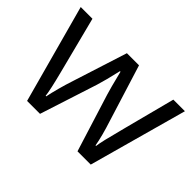

<svg xmlns="http://www.w3.org/2000/svg" viewBox="-103 -760 985 985"><g transform="rotate(45 389.0 -267.5)"><path d="M522.9 0 424.8 -314Q415.5 -342.8 390.1 -444.8H386.2Q366.7 -359.4 352.1 -313L251 0H157.2L11.2 -535.2H96.2Q147.9 -333.5 175 -228Q202.1 -122.6 206.1 -85.9H210Q215.3 -113.8 227.3 -158Q239.3 -202.1 248 -228L346.2 -535.2H434.1L529.8 -228Q557.1 -144 566.9 -86.9H570.8Q572.8 -104.5 581.3 -141.1Q589.8 -177.7 683.1 -535.2H767.1L619.1 0Z"/></g></svg>

Font: f0_51640 
Style: Regular
Weight: 400
Foundry: Ascender Corporation
Version: Version 1.10